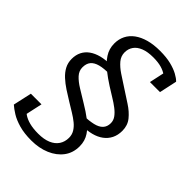

<svg xmlns="http://www.w3.org/2000/svg" viewBox="-276 -836 1188 1188"><g transform="rotate(45 318.0 -242.0)"><path d="M229 236Q167 236 121.5 223Q76 210 45.5 191Q15 172 -4 155L23 33H116L87 166Q77 159 70 152.5Q63 146 59.5 139Q56 132 56 124.5Q56 117 60 109Q76 128 98 143.5Q120 159 152.5 167.5Q185 176 230 176Q280 176 314 161.5Q348 147 365.5 120.5Q383 94 383 59Q383 32 370 10.5Q357 -11 335 -29Q313 -47 285 -64Q257 -81 226 -100Q193 -120 161 -141Q129 -162 103.5 -185.5Q78 -209 63.5 -236.5Q49 -264 49 -298Q49 -333 62.5 -360Q76 -387 102 -405.5Q128 -424 164.5 -433.5Q201 -443 246 -442L283 -397Q232 -398 198.5 -389Q165 -380 149 -360.5Q133 -341 133 -308Q133 -277 155.5 -252.5Q178 -228 215 -205.5Q252 -183 296 -156Q340 -130 379 -100.5Q418 -71 442.5 -34.5Q467 2 467 50Q467 107 436 148.5Q405 190 351 213Q297 236 229 236ZM385 -51 347 -101Q397 -103 431.5 -111Q466 -119 484 -138Q502 -157 502 -188Q502 -212 487.5 -232Q473 -252 449 -270.5Q425 -289 395 -307Q365 -325 334 -345Q293 -371 255 -401Q217 -431 192.5 -468Q168 -505 168 -552Q168 -590 183.5 -621Q199 -652 229 -674Q259 -696 302 -708Q345 -720 401 -720Q457 -720 497 -710Q537 -700 564.5 -685Q592 -670 606 -655L581 -539H493L518 -655Q527 -654 536 -644Q545 -634 550 -620Q555 -606 552 -595Q541 -615 521 -630Q501 -645 471.5 -653.5Q442 -662 400 -662Q351 -662 318 -649Q285 -636 268.5 -612.5Q252 -589 252 -558Q252 -525 274 -499Q296 -473 330.5 -450Q365 -427 404 -402Q448 -373 490 -346Q532 -319 559 -285.5Q586 -252 586 -205Q586 -167 571.5 -138Q557 -109 530.5 -89.5Q504 -70 467.5 -60.5Q431 -51 385 -51Z"/></g></svg>

Font: Roboto Serif
Style: Italic
Weight: 400
Italic angle: -10°
Designer: Greg Gazdowicz
Foundry: Commercial Type
Version: Version 1.008